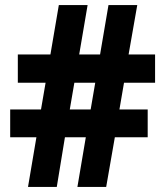

<svg xmlns="http://www.w3.org/2000/svg" viewBox="-20 -734 647 754"><path d="M467 -409H589V-520H485L519 -714H406L373 -520H291L324 -714H211L178 -520H50V-409H159L141 -304H20V-195H123L90 0H203L235 -195H317L284 0H397L431 -195H560V-304H449ZM254 -304 272 -409H354L336 -304Z"/></svg>

Font: Noto Sans Myanmar SemiCondensed ExtraBold
Style: Regular
Weight: 800
Width: 4
Designer: Monotype Design Team
Foundry: Monotype Imaging Inc.
Version: Version 2.107